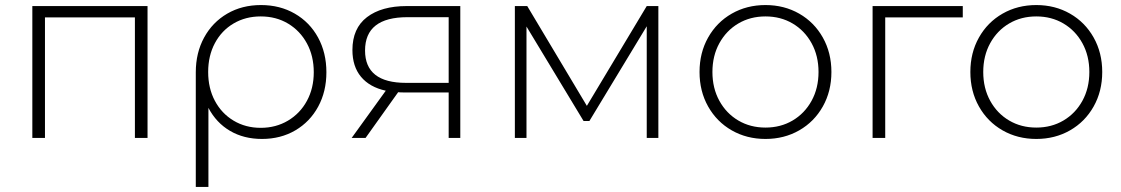

<svg xmlns="http://www.w3.org/2000/svg" viewBox="-20 -546 4438 760"><path d="M564 -522H108V0H158V-477H514V0H564Z M1147 -492C1107.7 -514.7 1063 -526 1013 -526C963 -526 918.5 -514.7 879.5 -492C840.5 -469.3 810 -437.8 788 -397.5C766 -357.2 755 -311.3 755 -260V194H805V-119C825.7 -79.7 854.2 -49.3 890.5 -28C926.8 -6.7 969 4 1017 4C1066.3 4 1110.3 -7.3 1149 -30C1187.7 -52.7 1217.8 -84 1239.5 -124C1261.2 -164 1272 -209.3 1272 -260C1272 -311.3 1261 -357.2 1239 -397.5C1217 -437.8 1186.3 -469.3 1147 -492ZM1120 -68.5C1088 -49.5 1052 -40 1012 -40C972 -40 936.2 -49.5 904.5 -68.5C872.8 -87.5 848.2 -113.7 830.5 -147C812.8 -180.3 804 -218.3 804 -261C804 -303.7 812.8 -341.7 830.5 -375C848.2 -408.3 872.8 -434.3 904.5 -453C936.2 -471.7 972 -481 1012 -481C1052.7 -481 1088.8 -471.5 1120.5 -452.5C1152.2 -433.5 1177 -407.3 1195 -374C1213 -340.7 1222 -302.7 1222 -260C1222 -218 1213 -180.3 1195 -147C1177 -113.7 1152 -87.5 1120 -68.5Z M1802 -522H1590C1523.3 -522 1470.8 -507.3 1432.5 -478C1394.2 -448.7 1375 -405.3 1375 -348C1375 -304.7 1386.3 -269.3 1409 -242C1431.7 -214.7 1464.3 -196.3 1507 -187L1372 0H1427L1556 -181C1561.3 -180.3 1570 -180 1582 -180H1756V0H1802ZM1587 -218C1479 -218 1425 -260.7 1425 -346C1425 -434 1481 -478 1593 -478H1756V-218Z M2586 -522H2540L2303 -127L2067 -522H2018V0H2064V-441L2290 -67H2313L2540 -442V0H2586Z M2876.5 -30C2916.2 -7.3 2960.7 4 3010 4C3059.3 4 3103.8 -7.3 3143.5 -30C3183.2 -52.7 3214.3 -84.2 3237 -124.5C3259.7 -164.8 3271 -210.3 3271 -261C3271 -311.7 3259.7 -357.2 3237 -397.5C3214.3 -437.8 3183.2 -469.3 3143.5 -492C3103.8 -514.7 3059.3 -526 3010 -526C2960.7 -526 2916.2 -514.7 2876.5 -492C2836.8 -469.3 2805.7 -437.8 2783 -397.5C2760.3 -357.2 2749 -311.7 2749 -261C2749 -210.3 2760.3 -164.8 2783 -124.5C2805.7 -84.2 2836.8 -52.7 2876.5 -30ZM3117.5 -69C3085.8 -50.3 3050 -41 3010 -41C2970 -41 2934.2 -50.3 2902.5 -69C2870.8 -87.7 2845.8 -113.7 2827.5 -147C2809.2 -180.3 2800 -218.3 2800 -261C2800 -303.7 2809.2 -341.7 2827.5 -375C2845.8 -408.3 2870.8 -434.3 2902.5 -453C2934.2 -471.7 2970 -481 3010 -481C3050 -481 3085.8 -471.7 3117.5 -453C3149.2 -434.3 3174.2 -408.3 3192.5 -375C3210.8 -341.7 3220 -303.7 3220 -261C3220 -218.3 3210.8 -180.3 3192.5 -147C3174.2 -113.7 3149.2 -87.7 3117.5 -69Z M3791 -477V-522H3434V0H3484V-477Z M3948.5 -30C3988.2 -7.3 4032.7 4 4082 4C4131.3 4 4175.8 -7.3 4215.5 -30C4255.2 -52.7 4286.3 -84.2 4309 -124.5C4331.7 -164.8 4343 -210.3 4343 -261C4343 -311.7 4331.7 -357.2 4309 -397.5C4286.3 -437.8 4255.2 -469.3 4215.5 -492C4175.8 -514.7 4131.3 -526 4082 -526C4032.7 -526 3988.2 -514.7 3948.5 -492C3908.8 -469.3 3877.7 -437.8 3855 -397.5C3832.3 -357.2 3821 -311.7 3821 -261C3821 -210.3 3832.3 -164.8 3855 -124.5C3877.7 -84.2 3908.8 -52.7 3948.5 -30ZM4189.5 -69C4157.8 -50.3 4122 -41 4082 -41C4042 -41 4006.2 -50.3 3974.5 -69C3942.8 -87.7 3917.8 -113.7 3899.5 -147C3881.2 -180.3 3872 -218.3 3872 -261C3872 -303.7 3881.2 -341.7 3899.5 -375C3917.8 -408.3 3942.8 -434.3 3974.5 -453C4006.2 -471.7 4042 -481 4082 -481C4122 -481 4157.8 -471.7 4189.5 -453C4221.2 -434.3 4246.2 -408.3 4264.5 -375C4282.8 -341.7 4292 -303.7 4292 -261C4292 -218.3 4282.8 -180.3 4264.5 -147C4246.2 -113.7 4221.2 -87.7 4189.5 -69Z"/></svg>

Font: Montserrat Custom ExtraLight
Style: Regular
Weight: 300
Designer: Julieta Ulanovsky
Foundry: Julieta Ulanovsky
Version: Version 7.200